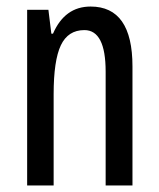

<svg xmlns="http://www.w3.org/2000/svg" viewBox="-20 -567 486 587"><path d="M257 -547Q178 -547 142 -464H137L128 -537H63V0H144V-279Q144 -382 166 -428.5Q188 -475 238 -475Q303 -475 303 -348V0H385V-364Q385 -547 257 -547Z"/></svg>

Font: Noto Sans Display Condensed
Style: Regular
Weight: 400
Width: 3
Designer: Monotype Design Team
Foundry: Monotype Imaging Inc.
Version: Version 1.900